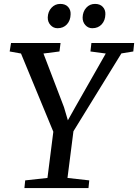

<svg xmlns="http://www.w3.org/2000/svg" viewBox="-20 -963 707 983"><path d="M105 0 109 -39.5 223 -52 253 -288.5 87.5 -689 29.5 -699.5 36.5 -743H290L284.5 -699.5L202.5 -689L307.5 -414.5L327.5 -347L365 -414L521.5 -689L443 -699.5L448 -743H667L662.5 -699.5L601.5 -689.5L356 -291L325.5 -52L437 -39.5L433 0ZM274.5 -818.5Q253.5 -818.5 238.8 -834.5Q224 -850.5 224.5 -874Q225.5 -904 243.8 -923.5Q262 -943 288.5 -943Q314.5 -943 328.5 -927.8Q342.5 -912.5 341.5 -890Q341 -858.5 322.8 -838.5Q304.5 -818.5 274.5 -818.5ZM452.5 -818.5Q431.5 -818.5 417 -834.5Q402.5 -850.5 403 -874Q404 -904 421.8 -923.5Q439.5 -943 466.5 -943Q492 -943 506.2 -927.8Q520.5 -912.5 519.5 -890Q519 -858.5 500.8 -838.5Q482.5 -818.5 452.5 -818.5Z"/></svg>

Font: Merriweather 20pt
Style: Italic
Weight: 400
Italic angle: -7.8°
Version: Version 2.101